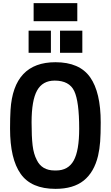

<svg xmlns="http://www.w3.org/2000/svg" viewBox="-20 -1189 705 1222"><path d="M472 -1054ZM472 -1054H194V-1169H472ZM504 -853ZM304 -853H162V-994H304ZM504 -853H362V-994H504ZM333 13Q179 13 111.5 -82.5Q44 -178 44 -370Q44 -441 47 -489Q66 -793 333 -793Q486 -793 553.5 -697.5Q621 -602 621 -410Q621 -336 617.5 -288Q614 -240 604 -197Q579 -93 513 -40Q447 13 333 13ZM337 -104Q414 -104 449 -167Q484 -230 484 -370Q484 -543 452.5 -609.5Q421 -676 328 -676Q251 -676 216 -613Q181 -550 181 -410Q181 -319 187.5 -264Q194 -209 214 -171Q246 -104 328 -104Z"/></svg>

Font: Tanohe Sans SemiBold
Style: Regular
Weight: 600
Designer: Village Type and Design LLC & Cristiano Sobral
Foundry: Cooper Hewitt Smithsonian Design Museum
Version: Version 1.00;September 29, 2021;FontCreator 13.0.0.2655 64-b